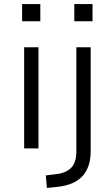

<svg xmlns="http://www.w3.org/2000/svg" viewBox="-20 -725 548 938"><path d="M88 -621V-705H177V-621ZM98 0V-494H168V0ZM343 -621V-705H432V-621ZM209 193 204 132 253 126Q301 121 327 95.5Q353 70 353 15V-494H423V13Q423 54 412.5 84.5Q402 115 382 136.5Q362 158 332 170.5Q302 183 261 188Z"/></svg>

Font: Nunito Sans 7pt Light
Style: Regular
Weight: 300
Designer: Vernon Adams
Foundry: Vernon Adams
Version: Version 3.101;gftools[0.9.27]